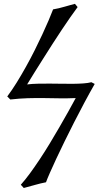

<svg xmlns="http://www.w3.org/2000/svg" viewBox="-20 -734 521 982"><path d="M367.2 -232.4Q322.3 -230.5 282.2 -231.2Q242.2 -231.9 202.6 -232.4Q163.1 -232.9 121.6 -231.7Q80.1 -230.5 32.7 -225.1L17.1 -240.7Q41 -272.5 65.2 -311.5Q89.4 -350.6 112.5 -392.1Q135.7 -433.6 157 -476.1Q178.2 -518.6 196.3 -557.4Q214.4 -596.2 228.5 -629.4Q242.7 -662.6 251.5 -686Q265.1 -688 280.8 -691.9Q296.4 -695.8 311.3 -700Q326.2 -704.1 339.6 -708Q353 -711.9 363.3 -714.4L377 -697.8Q360.4 -675.8 339.6 -645.8Q318.8 -615.7 295.9 -581.5Q272.9 -547.4 249.3 -510.3Q225.6 -473.1 202.4 -436.5Q179.2 -399.9 157.7 -365.5Q136.2 -331.1 118.7 -302.2Q143.6 -305.2 173.1 -305.9Q202.6 -306.6 233.6 -306.4Q264.6 -306.2 295.7 -305.7Q326.7 -305.2 354.7 -305.4Q382.8 -305.7 406.7 -307.4Q430.7 -309.1 447.3 -313.5L464.4 -304.7Q438.5 -259.3 411.6 -209Q384.8 -158.7 359.1 -108.4Q333.5 -58.1 310.1 -10.3Q286.6 37.6 267.6 78.4Q248.5 119.1 234.9 150.4Q221.2 181.6 215.3 198.2Q187.5 203.6 158.4 211.9Q129.4 220.2 101.6 227.5L86.4 210.9Q108.4 186.5 133.1 152.8Q157.7 119.1 183.3 80.6Q209 42 234.4 0Q259.8 -42 283.7 -83.3Q307.6 -124.5 328.9 -162.6Q350.1 -200.7 367.2 -232.4Z"/></svg>

Font: Gentium Plus
Style: Regular
Weight: 400
Designer: J. Victor Gaultney, Annie Olsen, Iska Routamaa
Foundry: SIL International
Version: Version 1.510